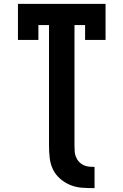

<svg xmlns="http://www.w3.org/2000/svg" viewBox="-20 -755 640 995"><path d="M470 220Q439 220 407 218Q375 216 346 204.5Q317 193 292.5 172Q268 151 254.5 123Q241 95 237.5 63Q234 31 234 0V-625H179V-548H73V-735H527V-548H421V-625H366V0Q366 15 367 29.5Q368 44 373.5 58Q379 72 389 83Q399 94 412.5 100.5Q426 107 440.5 108.5Q455 110 470 110Z"/></svg>

Font: Iosevka Curly Slab XBdEx
Style: Regular
Weight: 800
Width: 7
Monospace: yes
Designer: Belleve Invis
Foundry: Belleve Invis
Version: Version 11.0.0; ttfautohint (v1.8.3)